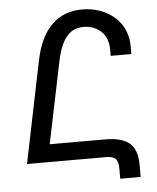

<svg xmlns="http://www.w3.org/2000/svg" viewBox="-56 -755 742 910"><g transform="rotate(-5 315.0 -299.5)"><path d="M423.8 0H44.9L144 -483.9Q166.5 -594.2 223.1 -650.6Q279.8 -707 368.2 -707Q400.9 -707 431.6 -699.5Q462.4 -691.9 490 -675.8Q517.6 -659.7 538.3 -637Q559.1 -614.3 571 -582Q583 -549.8 583 -512.2V-476.1H484.9V-502.9Q484.9 -562 451.2 -593Q417.5 -624 368.2 -624Q317.9 -624 287.4 -587.6Q256.8 -551.3 240.2 -471.2L160.2 -84H423.8Q502 -84 539.1 -53.5Q576.2 -22.9 576.2 51.8V107.9H479V61Q479 25.9 465.8 12.9Q452.6 0 423.8 0Z"/></g></svg>

Font: LT Superior Med
Style: Regular
Weight: 500
Designer: Daniel Lyons
Foundry: LyonsType
Version: Version 1.000